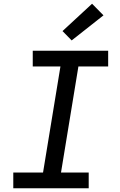

<svg xmlns="http://www.w3.org/2000/svg" viewBox="-20 -1006 640 1026"><path d="M454 0H51V-84H210L303 -651H155V-735H558V-651H399L306 -84H454ZM363 -790 314 -840 472 -986 533 -924Z"/></svg>

Font: Iosevka HT Medium Extended
Style: Italic
Weight: 500
Width: 7
Italic angle: -9°
Monospace: yes
Designer: Belleve Invis
Foundry: Belleve Invis
Version: Version 32.3.0; ttfautohint (v1.8.4)